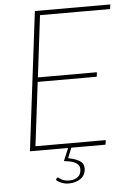

<svg xmlns="http://www.w3.org/2000/svg" viewBox="-59 -747 658 969"><g transform="rotate(-5 270.0 -262.0)"><path d="M179 -680 141 -368H440L437 -345.5H138L98.5 -23H454.5L451.5 0H278L257.5 51.5Q294 58.5 315 71.2Q336 84 336 110Q336 126.5 329.5 139.2Q323 152 311.2 160.8Q299.5 169.5 283.8 174.2Q268 179 250 179Q231.5 179 214 172.2Q196.5 165.5 186.5 155L191 148Q194 144 197 144Q199 144 202.8 147.2Q206.5 150.5 212.8 154.2Q219 158 229 161Q239 164 253.5 164Q282 164 298 150.2Q314 136.5 314 112.5Q314 100 308 91.5Q302 83 291.2 77.5Q280.5 72 266 69Q251.5 66 235 64L262 0H68.5L155 -703H537.5L534 -680Z"/></g></svg>

Font: Lato ExtraLight
Style: Italic
Weight: 275
Italic angle: -7°
Designer: Lukasz Dziedzic with Adam Twardoch and Botio Nikoltchev
Foundry: tyPoland Lukasz Dziedzic
Version: Version 2.015; 2015-08-06; http://www.latofonts.com/